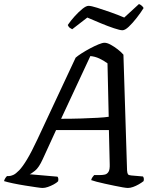

<svg xmlns="http://www.w3.org/2000/svg" viewBox="-53 -932 783 952"><path d="M158 0Q151 0 127 -3.5Q103 -7 71.5 -12Q40 -17 11.5 -23Q-17 -29 -33 -34Q-31 -42 -26.5 -49Q-22 -56 -18 -59H-9Q0 -59 12.5 -64.5Q25 -70 42 -87.5Q59 -105 81 -141.5Q103 -178 132 -240L322 -646Q332 -655 351.5 -667.5Q371 -680 393.5 -692Q416 -704 435.5 -712Q455 -720 465 -720Q478 -720 495.5 -710.5Q513 -701 530.5 -687.5Q548 -674 559 -661L577 -87Q578 -73 581.5 -68Q585 -63 598 -62L656 -57Q659 -53 660 -47.5Q661 -42 659 -34Q649 -26 635 -18Q621 -10 607 -5Q593 0 581 0Q574 0 556 -3Q538 -6 514.5 -11Q491 -16 467.5 -21Q444 -26 425.5 -31Q407 -36 399 -39Q401 -47 405.5 -53.5Q410 -60 414 -64H443Q456 -64 467 -66.5Q478 -69 485 -80Q492 -91 491 -118L487 -287H225L159 -143Q140 -101 120.5 -85.5Q101 -70 94 -68L232 -56Q235 -53 236 -46.5Q237 -40 235 -33Q227 -25 213 -17.5Q199 -10 184.5 -5Q170 0 158 0ZM250 -343Q303 -343 349.5 -344.5Q396 -346 431.5 -348Q467 -350 486 -353L480 -618Q461 -632 439.5 -642Q418 -652 395 -654ZM554 -782Q542 -782 512 -792Q482 -802 446 -817Q410 -832 380 -845L305 -787Q301 -789 294 -793.5Q287 -798 283 -808Q298 -830 317.5 -851.5Q337 -873 355.5 -888Q374 -903 386 -903Q399 -903 429 -893.5Q459 -884 496 -871Q533 -858 563 -845L636 -912Q644 -909 650.5 -903Q657 -897 659 -892Q644 -868 624 -842.5Q604 -817 585.5 -799.5Q567 -782 554 -782Z"/></svg>

Font: Texturina Medium
Style: Italic
Weight: 500
Italic angle: -11°
Designer: Guillermo Torres Carreño
Foundry: Omnibus-Type
Version: Version 1.002